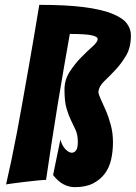

<svg xmlns="http://www.w3.org/2000/svg" viewBox="-20 -762 560 792"><path d="M289 10Q264 10 241.5 -2Q219 -14 199 -40L229 -186Q236 -161 250 -146.5Q264 -132 276 -132Q287 -132 294 -142Q301 -152 301 -176Q301 -206 292 -225.5Q283 -245 273 -265.5Q263 -286 254.5 -314.5Q246 -343 246 -392Q246 -433 267.5 -466Q289 -499 314.5 -525Q340 -551 361.5 -570Q383 -589 383 -601Q383 -611 357.5 -616.5Q332 -622 268 -622Q258 -565 244.5 -488Q231 -411 217.5 -328Q204 -245 191.5 -164Q179 -83 170 -20Q161 -20 134.5 -17.5Q108 -15 80 -11.5Q52 -8 29.5 -5Q7 -2 5 -1Q15 -44 26.5 -98.5Q38 -153 49.5 -213.5Q61 -274 72 -336.5Q83 -399 100.5 -497.5Q118 -596 142 -742Q254 -742 327 -732.5Q400 -723 443 -705.5Q486 -688 503 -665.5Q520 -643 520 -616Q520 -566 500 -532.5Q480 -499 456 -473.5Q432 -448 410.5 -427.5Q389 -407 386 -385V-383Q386 -374 395 -354.5Q404 -335 416 -307.5Q428 -280 437 -246.5Q446 -213 446 -175Q446 -138 438.5 -104.5Q431 -71 412.5 -46Q394 -21 364 -5.5Q334 10 289 10Z"/></svg>

Font: Bangers
Style: Regular
Weight: 400
Designer: vernon adams
Foundry: Vernon Adams
Version: Version 2.000